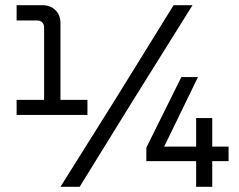

<svg xmlns="http://www.w3.org/2000/svg" viewBox="-20 -720 923 740"><path d="M150 -300V-614Q150 -626 143 -633.5Q136 -641 124 -641H44V-700H143Q174 -700 193.5 -681Q213 -662 213 -631V-300ZM44 -277V-335H317V-277ZM213 0 430 -346 649 -700H722L489 -327L287 0ZM544 -99V-151L679 -423H743L604 -137L589 -155H861V-99ZM736 0V-265H798V0Z"/></svg>

Font: SUSE
Style: Regular
Weight: 400
Designer: Rene Bieder
Foundry: SUSE
Version: Version 1.000